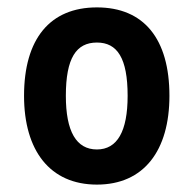

<svg xmlns="http://www.w3.org/2000/svg" viewBox="-20 -487 524 519"><path d="M242 12C369 12 438 -80 438 -228C438 -382 369 -467 242 -467C115 -467 45 -382 45 -228C45 -80 115 12 242 12ZM242 -83C186 -83 158 -132 158 -228C158 -330 186 -372 242 -372C297 -372 325 -330 325 -228C325 -132 297 -83 242 -83Z"/></svg>

Font: Noto Sans Thai Cond SemBd
Style: Regular
Weight: 600
Width: 3
Designer: Monotype Design Team
Foundry: Monotype Imaging Inc.
Version: Version 2.002